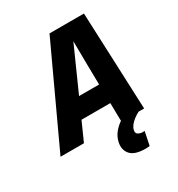

<svg xmlns="http://www.w3.org/2000/svg" viewBox="-245 -835 1107 1193"><g transform="rotate(-30 308.0 -238.5)"><path d="M99 -134 128 -269H539L510 -134ZM290 -698H537L566 0H403L396 -396L394 -582L311 -396L134 0H-34ZM479 219Q472 220 464.5 220.5Q457 221 449 221Q373 221 343 187.5Q313 154 324 102Q332 66 355 38Q378 10 409.5 -10Q441 -30 473 -42L526 0Q505 11 487.5 24.5Q470 38 458.5 53Q447 68 443 85Q439 107 454 115Q469 123 483 123Q486 123 489.5 123Q493 123 499 122Z"/></g></svg>

Font: Azeret Mono Thin
Style: Bold Italic
Weight: 700
Italic angle: -12°
Version: Version 1.002